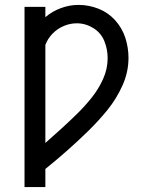

<svg xmlns="http://www.w3.org/2000/svg" viewBox="-20 -558 616 783"><path d="M80 205H165V131Q211 94 254.5 55.5Q298 17 340 -24Q382 -65 418.5 -110Q455 -155 479.5 -209.5Q504 -264 504 -322Q504 -364 491 -404Q478 -444 449.5 -475.5Q421 -507 381.5 -522.5Q342 -538 300 -538Q264 -538 228.5 -525Q193 -512 165 -488V-530H80ZM165 25V-375Q175 -401 194.5 -421Q214 -441 240 -452Q266 -463 293 -463Q329 -463 360.5 -443.5Q392 -424 405.5 -390.5Q419 -357 419 -321Q419 -277 400.5 -236Q382 -195 354.5 -160.5Q327 -126 295.5 -95Q264 -64 231 -34Q198 -4 165 25Z"/></svg>

Font: Iosevka Sparkle
Style: Regular
Weight: 400
Designer: Belleve Invis
Foundry: Belleve Invis
Version: Version 4.5.0; ttfautohint (v1.8.3)